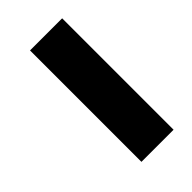

<svg xmlns="http://www.w3.org/2000/svg" viewBox="-203 -682 803 803"><g transform="rotate(-45 198.0 -280.5)"><path d="M138 49H328V-610H138Z"/></g></svg>

Font: Noto Sans Malayalam Black
Style: Regular
Weight: 900
Designer: Jelle Bosma - Monotype Design Team
Foundry: Monotype Imaging Inc.
Version: Version 2.104